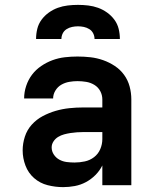

<svg xmlns="http://www.w3.org/2000/svg" viewBox="-20 -760 640 788"><path d="M239 8Q207 8 175.5 0Q144 -8 120 -29Q96 -50 84.5 -80.5Q73 -111 73 -143Q73 -171 82 -199Q91 -227 110.5 -248.5Q130 -270 155.5 -283.5Q181 -297 208.5 -305Q236 -313 264.5 -316Q293 -319 322 -319H400V-352Q400 -370 391.5 -386Q383 -402 367.5 -411.5Q352 -421 334 -424Q316 -427 298 -427Q281 -427 264 -424Q247 -421 232 -412.5Q217 -404 207.5 -388.5Q198 -373 198 -356H79Q79 -356 79 -356Q79 -356 79 -356Q79 -382 87.5 -407.5Q96 -433 111.5 -453.5Q127 -474 149 -489Q171 -504 195.5 -513Q220 -522 246 -525Q272 -528 298 -528Q325 -528 351.5 -525Q378 -522 403.5 -513Q429 -504 451.5 -489Q474 -474 489.5 -452.5Q505 -431 512 -405Q519 -379 519 -352V0H400V-81Q389 -59 371.5 -41.5Q354 -24 332.5 -12.5Q311 -1 287 3.5Q263 8 239 8ZM286 -93Q307 -93 328 -97.5Q349 -102 366 -115Q383 -128 391.5 -148Q400 -168 400 -189V-218H322Q309 -218 295.5 -217Q282 -216 269 -214Q256 -212 243 -208.5Q230 -205 218.5 -198Q207 -191 199.5 -179.5Q192 -168 192 -155Q192 -139 201 -125.5Q210 -112 224 -104.5Q238 -97 254 -95Q270 -93 286 -93ZM128 -600Q128 -621 133 -641.5Q138 -662 150.5 -679Q163 -696 180.5 -708.5Q198 -721 217.5 -728Q237 -735 258 -737.5Q279 -740 300 -740Q321 -740 342 -737.5Q363 -735 382.5 -728Q402 -721 419.5 -708.5Q437 -696 449.5 -679Q462 -662 467 -641.5Q472 -621 472 -600H368Q368 -612 362.5 -623Q357 -634 346.5 -640.5Q336 -647 324 -649.5Q312 -652 300 -652Q288 -652 276 -649.5Q264 -647 253.5 -640.5Q243 -634 237.5 -623Q232 -612 232 -600Z"/></svg>

Font: Iosevka Custom Extended
Style: Bold
Weight: 700
Width: 7
Monospace: yes
Designer: Belleve Invis
Foundry: Belleve Invis
Version: Version 11.2.4; ttfautohint (v1.8.4)